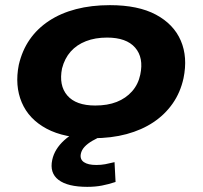

<svg xmlns="http://www.w3.org/2000/svg" viewBox="-20 -526 787 746"><path d="M340 11Q230 11 161 -26Q92 -63 64.5 -128Q37 -193 53 -274Q66 -330 95.5 -372.5Q125 -415 170.5 -445Q216 -475 275.5 -490.5Q335 -506 407 -506Q517 -506 586 -469Q655 -432 682.5 -368Q710 -304 693 -222Q681 -167 651 -124Q621 -81 576 -51Q531 -21 472 -5Q413 11 340 11ZM350 -116Q398 -116 433.5 -130Q469 -144 493 -171Q517 -198 525 -236Q539 -302 505 -341Q471 -380 396 -380Q350 -380 314 -366Q278 -352 254.5 -325.5Q231 -299 221 -260Q208 -194 241.5 -155Q275 -116 350 -116ZM319 200Q243 200 207.5 173Q172 146 183 95Q192 53 230 18.5Q268 -16 342 -43L382 0Q358 10 339 21Q320 32 308.5 44.5Q297 57 294 72Q290 93 306 104Q322 115 354 115Q373 115 389 112Q405 109 425 104L429 181Q402 190 376 195Q350 200 319 200Z"/></svg>

Font: Nunito Sans 10pt Expanded ExtraBold
Style: Italic
Weight: 800
Width: 7
Italic angle: -9°
Designer: Vernon Adams
Foundry: Vernon Adams
Version: Version 3.101;gftools[0.9.27]